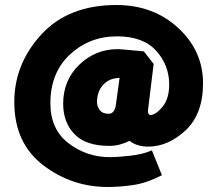

<svg xmlns="http://www.w3.org/2000/svg" viewBox="-20 -640 864 766"><path d="M593 -385 570 -197Q570 -190 573 -185.5Q576 -181 579 -181Q601 -181 628 -213.5Q655 -246 655 -303Q655 -380 603 -437.5Q551 -495 447 -495Q337 -495 259 -422.5Q181 -350 181 -228Q181 -124 253.5 -68.5Q326 -13 419 -13Q447 -13 498 -18.5Q549 -24 586 -40Q596 -15 606 9.5Q616 34 626 59Q566 90 512.5 98Q459 106 410 106Q265 106 151 18Q37 -70 37 -233Q37 -385 145 -502.5Q253 -620 444 -620Q592 -620 691 -528.5Q790 -437 790 -308Q790 -185 720.5 -120Q651 -55 570 -55Q551 -55 531.5 -60.5Q512 -66 497 -78Q479 -69 458.5 -63.5Q438 -58 416 -58Q322 -58 277 -105Q232 -152 232 -226Q232 -320 296.5 -382Q361 -444 450 -444Q454 -444 459 -443.5Q464 -443 468 -443L554 -435ZM414 -186Q426 -186 433 -196Q440 -206 442 -219L457 -329Q417 -329 392 -302Q367 -275 367 -232Q367 -216 378 -201Q389 -186 414 -186Z"/></svg>

Font: Palanquin Dark SemiBold
Style: Regular
Weight: 600
Designer: Pria Ravichandran
Version: Version 1.001